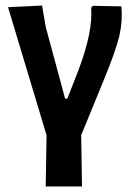

<svg xmlns="http://www.w3.org/2000/svg" viewBox="-20 -488 476 693"><path d="M145 185 148 0 9 -462 132 -468 145 -391 215 -132H223L263 -234Q316 -375 309 -460L315 -467L418 -465Q423 -412 411 -359.5Q399 -307 355 -200L273 0L276 185Z"/></svg>

Font: Alegreya Sans SC
Style: Bold
Weight: 700
Designer: Juan Pablo del Peral
Foundry: Huerta Tipografica
Version: Version 2.007